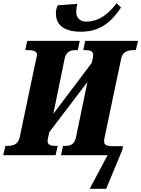

<svg xmlns="http://www.w3.org/2000/svg" viewBox="-42 -969 882 1199"><path d="M463 -771C597 -771 661 -846 714 -922L686 -949C646 -896 585 -834 497 -834C452 -834 434 -863 434 -895C434 -911 437 -931 441 -945L319 -936C311 -920 307 -905 307 -887C307 -827 340 -771 463 -771ZM518 210H621L722 -33L726 -56H669C606 -56 603 -70 612 -115L714 -600C723 -649 759 -656 795 -656H806L820 -714H490L478 -656H490C517 -656 540 -652 540 -626C540 -620 537 -598 533 -585L530 -575L291 -258L361 -600C371 -649 399 -656 433 -656H444L456 -714H128L116 -656H126C163 -656 189 -652 189 -626C189 -620 186 -611 181 -588L81 -112C71 -65 37 -58 2 -58H-8L-22 0H305L318 -58H307C279 -58 255 -62 255 -88C255 -94 257 -103 262 -126L266 -144L504 -457L433 -114C423 -65 396 -58 364 -58H352L339 0H630Z"/></svg>

Font: Noto Serif Condensed Black
Style: Italic
Weight: 900
Width: 3
Italic angle: -12°
Designer: Monotype Design Team
Foundry: Monotype Imaging Inc.
Version: Version 2.013